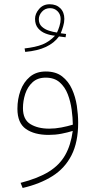

<svg xmlns="http://www.w3.org/2000/svg" viewBox="-20 -639 455 915"><path d="M292.5 -461.4Q283.2 -462.4 276.4 -463.4Q269.5 -464.4 261.2 -465.3Q238.3 -434.1 199 -415.5Q159.7 -397 100.1 -391.6L97.2 -408.2Q149.9 -414.1 182.6 -427.2Q215.3 -440.4 242.2 -468.8Q219.7 -470.7 197.8 -479Q175.8 -487.3 161.4 -504.4Q147 -521.5 147 -549.3Q147 -573.7 166.3 -596.2Q185.5 -618.7 216.8 -618.7Q248.5 -618.7 267.6 -599.6Q286.6 -580.6 286.6 -548.8Q286.6 -532.2 281.2 -514.2Q275.9 -496.1 269.5 -480.5Q275.9 -479.5 282.2 -478.8Q288.6 -478 294.9 -477.1ZM251.5 -483.9Q257.3 -495.1 263.2 -513.7Q269 -532.2 269 -548.3Q269 -570.8 254.4 -585.4Q239.7 -600.1 218.8 -600.1Q195.3 -600.1 180.2 -583.5Q165 -566.9 165 -547.4Q165 -525.4 179.2 -512.2Q193.4 -499 213.6 -492.7Q233.9 -486.3 251.5 -483.9ZM352.5 -54.2Q352.5 38.6 320.8 100.8Q289.1 163.1 229.7 200.4Q170.4 237.8 87.9 256.8L78.1 232.4Q161.6 210.9 212.6 179.2Q263.7 147.5 290.5 100.3Q317.4 53.2 326.7 -15.1Q301.3 -7.3 272.5 -1.7Q243.7 3.9 211.9 3.9Q144 3.9 103.5 -24.4Q63 -52.7 63 -120.6Q63 -166.5 77.6 -207Q92.3 -247.6 122.3 -272.9Q152.3 -298.3 198.2 -298.3Q246.1 -298.3 276.1 -274.9Q306.2 -251.5 323 -214.4Q339.8 -177.2 346.2 -134.8Q352.5 -92.3 352.5 -54.2ZM214.4 -25.9Q243.2 -25.9 272.2 -31.5Q301.3 -37.1 327.1 -44.9Q326.7 -77.6 321.5 -116.2Q316.4 -154.8 303 -189.7Q289.6 -224.6 264.2 -246.8Q238.8 -269 197.8 -269Q159.2 -269 135.3 -247.1Q111.3 -225.1 100.3 -191.7Q89.4 -158.2 89.4 -123.5Q89.4 -69.3 124.8 -47.6Q160.2 -25.9 214.4 -25.9Z"/></svg>

Font: Vazirmatn FD NL Thin
Style: Regular
Weight: 100
Designer: Saber Rastikerdar
Foundry: Saber Rastikerdar
Version: Version 33.003